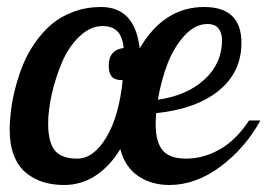

<svg xmlns="http://www.w3.org/2000/svg" viewBox="-20 -525 767 551"><path d="M270 -504.9Q367.2 -504.9 380.9 -386.2Q450.2 -504.9 565.9 -504.9Q672.9 -504.9 672.9 -401.9Q672.9 -318.4 608.4 -265.4Q543.9 -212.4 428.2 -200.2Q426.8 -183.6 426.8 -168.9Q426.8 -117.2 446.8 -93.5Q466.8 -69.8 514.2 -69.8Q564 -69.8 610.8 -96.4Q657.7 -123 694.8 -179.2H727.1Q684.6 -101.1 613.5 -47.6Q542.5 5.9 465.8 5.9Q415 5.9 377 -19.5Q338.9 -44.9 325.2 -97.2Q295.9 -48.3 254.6 -21.2Q213.4 5.9 164.1 5.9Q130.4 5.9 102.8 -2.9Q75.2 -11.7 53.5 -30Q31.7 -48.3 19.8 -79.3Q7.8 -110.4 7.8 -151.9Q7.8 -178.2 11.5 -207.8Q15.1 -237.3 23.9 -272Q32.7 -306.6 45.9 -339.1Q59.1 -371.6 80.3 -402.1Q101.6 -432.6 127.7 -455.1Q153.8 -477.5 190.7 -491.2Q227.5 -504.9 270 -504.9ZM202.1 -69.8Q248.5 -69.8 285.2 -130.9Q321.8 -191.9 332 -294.9Q309.1 -294.9 300.5 -305.4Q292 -315.9 292 -335.9Q292 -382.3 335 -387.2Q331.5 -420.9 316.4 -435.5Q301.3 -450.2 274.9 -450.2Q239.3 -450.2 208.3 -420.7Q177.2 -391.1 158.4 -347.2Q139.6 -303.2 128.9 -256.1Q118.2 -209 118.2 -169.9Q118.2 -117.2 137.2 -93.5Q156.2 -69.8 202.1 -69.8ZM575.2 -456.1Q539.6 -456.1 509 -422.4Q478.5 -388.7 460.4 -341.1Q442.4 -293.5 433.1 -238.8Q517.1 -251 567.1 -297.1Q617.2 -343.3 617.2 -410.2Q617.2 -429.7 607.4 -442.9Q597.7 -456.1 575.2 -456.1Z"/></svg>

Font: Lobster Two
Style: Italic
Weight: 400
Designer: Pablo Impallari
Foundry: Pablo Impallari. www.impallari.com
Version: Version 1.006